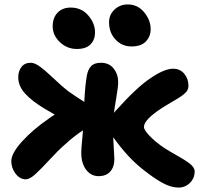

<svg xmlns="http://www.w3.org/2000/svg" viewBox="-20 -806 906 863"><path d="M570.8 -597.2Q528.3 -597.2 499.3 -628.2Q470.2 -659.2 470.2 -706.1Q470.2 -740.2 494.9 -763.2Q519.5 -786.1 554.2 -786.1Q599.1 -786.1 628.2 -750.7Q657.2 -715.3 657.2 -674.8Q657.2 -642.1 635.7 -619.6Q614.3 -597.2 570.8 -597.2ZM325.2 -585.9Q281.2 -585.9 249 -616.7Q216.8 -647.5 216.8 -688Q216.8 -726.1 238.8 -749Q260.7 -772 297.9 -772Q346.2 -772 376.7 -736.6Q407.2 -701.2 407.2 -660.2Q407.2 -627.9 387.2 -606.9Q367.2 -585.9 325.2 -585.9ZM96.2 0Q69.3 0 50 -25.4Q30.8 -50.8 30.8 -82Q30.8 -116.7 78.9 -169.9Q127 -223.1 199.2 -272.9Q207.5 -279.3 226.1 -291Q216.3 -296.9 181.2 -316.9Q123.5 -351.6 92.8 -385.5Q62 -419.4 62 -459Q62 -485.8 76.4 -504.9Q90.8 -523.9 118.2 -523.9Q136.2 -523.9 160.6 -505.9Q185.1 -487.8 222.9 -451.9Q260.7 -416 285.2 -397Q327.6 -367.2 358.9 -348.1Q362.3 -418.5 370.1 -464.8Q375 -493.2 389.4 -508.5Q403.8 -523.9 433.1 -523.9Q470.7 -523.9 491 -497.8Q511.2 -471.7 511.2 -437Q511.2 -416 502.7 -366.2Q494.1 -316.4 492.2 -298.8Q495.1 -303.2 500 -308.1Q595.7 -414.6 655.8 -454.1Q718.3 -497.1 757.8 -497.1Q789.6 -497.1 808.3 -474.4Q827.1 -451.7 827.1 -419.9Q827.1 -409.2 822 -399.9Q816.9 -390.6 804.7 -381.1Q792.5 -371.6 781.2 -364.7Q770 -357.9 748 -345Q726.1 -332 711.9 -323.2Q627 -268.6 627 -235.8Q627 -219.2 661.9 -185.8Q696.8 -152.3 746.1 -124Q807.1 -90.3 831.1 -72Q855 -53.7 855 -36.1Q855 -4.9 833.7 16.1Q812.5 37.1 782.2 37.1Q749 37.1 710.4 16.1Q671.9 -4.9 623 -43.9Q556.2 -95.7 491.2 -186Q490.7 -186.5 490 -187.5Q489.3 -188.5 488.8 -189Q494.1 -95.2 494.1 -91.8Q494.1 -55.7 475.6 -34.9Q457 -14.2 422.9 -14.2Q389.2 -14.2 367.2 -43Q345.2 -71.8 345.2 -120.1Q345.2 -129.9 346.4 -145.5Q347.7 -161.1 349.9 -183.6Q352.1 -206.1 353 -220.2Q311 -192.9 270 -154.8Q241.2 -129.9 202.4 -87.6Q163.6 -45.4 138.4 -22.7Q113.3 0 96.2 0Z"/></svg>

Font: Shantell Sans Irregular
Style: Bold
Weight: 700
Designer: Stephen Nixon, Anya Danilova, Shantell Martin
Foundry: Arrow Type
Version: Version 1.006;[9816181b4]